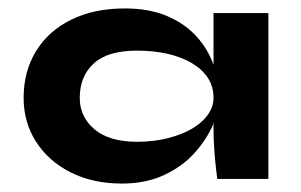

<svg xmlns="http://www.w3.org/2000/svg" viewBox="-20 -728 714 455"><path d="M269 -293Q200 -293 147.5 -319.5Q95 -346 65.5 -392Q36 -438 36 -496Q36 -559 65.5 -607Q95 -655 149 -681.5Q203 -708 276 -708Q332 -708 373.5 -691Q415 -674 443 -644.5Q471 -615 485 -577Q485 -576 486 -574V-697H616V-304H495Q495 -304 492.5 -323.5Q490 -343 488 -370.5Q486 -398 486 -422V-437Q485 -435 485 -433Q470 -398 441.5 -366Q413 -334 369.5 -313.5Q326 -293 269 -293ZM305 -392Q344 -392 377.5 -400.5Q411 -409 435 -423Q459 -437 472.5 -456Q486 -475 486 -496Q486 -523 472.5 -543.5Q459 -564 434.5 -578.5Q410 -593 377 -600.5Q344 -608 305 -608Q235 -608 202 -577.5Q169 -547 169 -496Q169 -451 204 -421.5Q239 -392 305 -392Z"/></svg>

Font: Syne Modified
Style: Bold
Weight: 700
Designer: Lucas Descroix
Foundry: Bonjour Monde
Version: Version 2.200